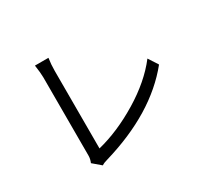

<svg xmlns="http://www.w3.org/2000/svg" viewBox="-151 -970 1302 1215"><g transform="rotate(-30 500.0 -363.0)"><path d="M280.3 17.6 221.7 -32.2Q232.4 -56.6 232.4 -81.1V-653.3Q232.4 -685.5 223.6 -744.1H322.3Q315.4 -699.2 315.4 -653.3V-85.9Q464.8 -123 618.7 -216.3Q772.5 -309.6 862.3 -426.8L907.2 -357.4Q710.9 -114.3 322.3 0Q295.9 6.8 280.3 17.6Z"/></g></svg>

Font: Gen Shin Gothic Regular
Style: Regular
Weight: 400
Designer: [Source Han Sans]
Ryoko NISHIZUKA  (kana & ideographs); Paul D. Hunt (Latin, Greek & Cyrillic); Wenlong ZHANG  (bopomofo
Version: Version 1.002.20150607